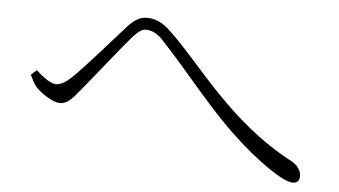

<svg xmlns="http://www.w3.org/2000/svg" viewBox="-41 -650 1082 612"><g transform="rotate(5 500.0 -344.5)"><path d="M914 -103C930 -103 936 -112 936 -126C936 -144 923 -161 906 -170C696 -281 586 -455 481 -552C452 -580 428 -586 406 -586C383 -586 364 -573 345 -552C304 -507 227 -417 183 -375C167 -360 150 -350 137 -350C118 -350 95 -367 71 -389L53 -373C60 -359 67 -343 77 -333C96 -314 131 -291 153 -291C177 -291 192 -309 218 -341C258 -389 330 -481 366 -522C382 -539 394 -548 406 -548C421 -548 439 -542 458 -523C546 -430 627 -323 713 -242C798 -161 884 -103 914 -103Z"/></g></svg>

Font: Source Han Serif CN VF
Style: Regular
Weight: 250
Designer: Ryoko NISHIZUKA 西塚涼子 (kana & ideographs); Frank Grießhammer (Latin, Greek & Cyrillic); Wenlong ZHANG 张文龙 (bopomofo); San
Foundry: Adobe
Version: Version 2.002;hotconv 1.1.0;makeotfexe 2.6.0